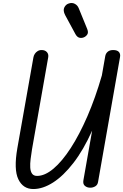

<svg xmlns="http://www.w3.org/2000/svg" viewBox="-20 -1266 831 1295"><path d="M204.5 9Q135.5 9 103.8 -56.8Q72 -122.5 97 -266.5L205.5 -879.5Q207.5 -891.5 214.8 -902.8Q222 -914 234.2 -921.5Q246.5 -929 262.5 -928.5Q284.5 -928 296.8 -914Q309 -900 305 -878.5L196 -259.5Q190.5 -225.5 186.5 -193.5Q182.5 -161.5 184 -135.8Q185.5 -110 196.2 -94.8Q207 -79.5 230 -79.5Q282.5 -79.5 340.8 -128.5Q399 -177.5 457.5 -268Q516 -358.5 569.8 -482.5Q623.5 -606.5 667 -757L690 -888Q693.5 -906 706.8 -917.2Q720 -928.5 743.5 -928.5Q770.5 -928.5 782 -915.5Q793.5 -902.5 789.5 -881L641.5 -39.5Q638.5 -19 622.8 -9.5Q607 0 589 0Q567.5 0 552.8 -12.2Q538 -24.5 542.5 -50L601.5 -385Q543 -254.5 475.2 -167Q407.5 -79.5 338.2 -35.2Q269 9 204.5 9ZM550.5 -1016.5Q535 -1008 518 -1011Q501 -1014 489 -1035.5L419.5 -1164Q403.5 -1195 413.8 -1215.8Q424 -1236.5 444 -1242.5Q466 -1250 484.5 -1240.2Q503 -1230.5 511 -1210.5L568 -1071Q576.5 -1049.5 570.5 -1037Q564.5 -1024.5 550.5 -1016.5Z"/></svg>

Font: Edu AU VIC WA NT Hand Medium
Style: Regular
Weight: 500
Version: Version 1.001